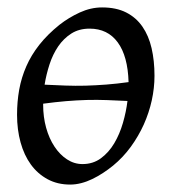

<svg xmlns="http://www.w3.org/2000/svg" viewBox="-20 -477 462 517"><path d="M221.2 -399.9Q192.9 -399.9 172.1 -386.7Q151.4 -373.5 136.7 -352.1Q122.1 -330.6 113.3 -303.5Q104.5 -276.4 100.1 -249Q128.9 -247.6 156 -246.6Q183.1 -245.6 210.4 -246.3Q237.8 -247.1 266.4 -249.3Q294.9 -251.5 326.2 -255.9Q324.2 -325.7 297.1 -362.8Q270 -399.9 221.2 -399.9ZM202.1 -35.2Q230.5 -35.2 251.7 -50.8Q272.9 -66.4 287.6 -91.1Q302.2 -115.7 311 -146Q319.8 -176.3 323.2 -205.1Q294.9 -206.5 268.1 -207.5Q241.2 -208.5 213.9 -207.8Q186.5 -207 157.5 -204.6Q128.4 -202.1 96.2 -197.8V-194.8Q96.2 -162.1 104.2 -133.1Q112.3 -104 126.7 -82.3Q141.1 -60.5 160.4 -47.9Q179.7 -35.2 202.1 -35.2ZM396 -272.9Q396 -240.2 388.7 -206.8Q381.3 -173.3 367.2 -141.8Q353 -110.4 332.3 -81.8Q311.5 -53.2 284.2 -30.8Q271.5 -20.5 257.3 -11.2Q243.2 -2 228.5 5.1Q213.9 12.2 198.7 16.1Q183.6 20 168.9 20Q134.8 20 108.2 5.6Q81.5 -8.8 63.2 -33.9Q44.9 -59.1 35.4 -93.5Q25.9 -127.9 25.9 -168Q25.9 -203.1 31.7 -235.6Q37.6 -268.1 50.8 -298.3Q64 -328.6 85.9 -356.4Q107.9 -384.3 140.1 -410.2Q165 -429.7 194.8 -443.4Q224.6 -457 254.9 -457Q293 -457 319.8 -443.4Q346.7 -429.7 363.5 -405.3Q380.4 -380.9 388.2 -347.2Q396 -313.5 396 -272.9Z"/></svg>

Font: Gentium Plus CyrE
Style: Italic
Weight: 400
Italic angle: -8°
Designer: J. Victor Gaultney, Annie Olsen, Iska Routamaa, Becca Hirsbrunner
Foundry: SIL International
Version: Version 5.000